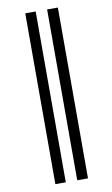

<svg xmlns="http://www.w3.org/2000/svg" viewBox="-107 -813 648 1107"><g transform="rotate(-10 217.5 -260.0)"><path d="M124 -760H185V240H124ZM252 -760H315V240H252Z"/></g></svg>

Font: Noto Serif Cond
Style: Regular
Weight: 400
Width: 3
Designer: Monotype Design Team
Foundry: Monotype Imaging Inc.
Version: Version 1.001